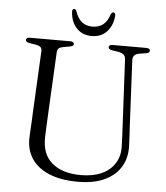

<svg xmlns="http://www.w3.org/2000/svg" viewBox="-59 -919 853 987"><g transform="rotate(5 368.0 -425.5)"><path d="M584 -289.5 566.5 -632Q566 -647 557.2 -655.2Q548.5 -663.5 529 -667.5L496.5 -672.5Q484.5 -675 480.8 -678.8Q477 -682.5 477 -687.5Q477 -693 482 -696.5Q487 -700 495.5 -700H671Q680.5 -700 685.2 -696.5Q690 -693 690 -687.5Q690 -682 686 -678.2Q682 -674.5 670.5 -672.5L640 -668Q619 -664.5 611 -654.8Q603 -645 604 -630.5L621 -287.5Q622.5 -263 623.8 -239.5Q625 -216 626 -190.5Q628.5 -130 601 -83.5Q573.5 -37 517.8 -10.5Q462 16 380 16Q291 16 230.5 -9.5Q170 -35 140 -80.8Q110 -126.5 112 -188.5Q112.5 -203.5 113.8 -226.2Q115 -249 116.5 -274.2Q118 -299.5 118.5 -321L134.5 -636.5Q135.5 -650.5 126.8 -657.8Q118 -665 100.5 -667.5L70 -672.5Q50 -676.5 50 -687Q50 -693 55 -696.5Q60 -700 69.5 -700H278.5Q287.5 -700 292.5 -696.5Q297.5 -693 297.5 -687Q297.5 -682 293.2 -678.5Q289 -675 277.5 -673L246.5 -667.5Q230 -665 222.2 -658.5Q214.5 -652 213.5 -637.5L197.5 -324.5Q195.5 -286 194.2 -255.2Q193 -224.5 192 -197.5Q189.5 -109.5 243 -64.5Q296.5 -19.5 392 -19.5Q455 -19.5 499.5 -40Q544 -60.5 567.5 -98.5Q591 -136.5 588.5 -189Q587.5 -223 586.2 -246.2Q585 -269.5 584 -289.5ZM385 -785Q417.5 -785 439.5 -802.2Q461.5 -819.5 473.5 -857.5Q476.5 -863 479.5 -865Q482.5 -867 485.5 -867Q490.5 -867 493.5 -863.5Q496.5 -860 496.5 -853Q493 -800.5 463.2 -768.5Q433.5 -736.5 385 -736.5Q336.5 -736.5 306.5 -768.5Q276.5 -800.5 274 -853Q273.5 -860 276.5 -863.5Q279.5 -867 284 -867Q288 -867 290.8 -865Q293.5 -863 295.5 -857.5Q308.5 -819 330.5 -802Q352.5 -785 385 -785Z"/></g></svg>

Font: Fraunces Light
Style: Regular
Weight: 300
Version: Version 1.000;[b76b70a41]